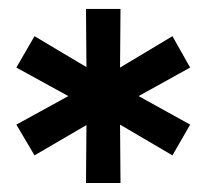

<svg xmlns="http://www.w3.org/2000/svg" viewBox="-20 -762 456 424"><path d="M16.1 -486.8 130.9 -549.8 16.1 -612.8 56.2 -682.1 170.9 -613.8 169.9 -742.2H246.1L245.1 -612.8L360.8 -682.1L399.9 -612.8L286.1 -549.8L399.9 -486.8L360.8 -418.9L245.1 -486.8L246.1 -357.9H169.9L170.9 -485.8L56.2 -418.9Z"/></svg>

Font: Montserrat SemiBold
Style: Regular
Weight: 600
Designer: Julieta Ulanovsky
Foundry: Julieta Ulanovsky
Version: Version 7.200